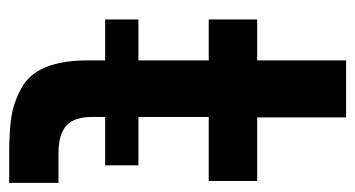

<svg xmlns="http://www.w3.org/2000/svg" viewBox="-202 -588 791 428"><g transform="rotate(90 194.0 -374.5)"><path d="M321.8 -108.9H388.2V1H321.8Q272.9 1 241 -3.9Q209 -8.8 177.5 -25.9Q146 -43 130.6 -79.6Q115.2 -116.2 115.2 -173.8V-212.9H23.9V-287.1H115.2V-443.8H23.9V-551.8H115.2V-750H242.2V-551.8H383.8V-443.8H241.2V-287.1H349.1V-212.9H241.2V-184.1Q241.2 -144 260.5 -126.5Q279.8 -108.9 321.8 -108.9Z"/></g></svg>

Font: Oakes Grotesk
Style: SemiBold
Weight: 600
Designer: Samuel Oakes
Foundry: Samuel Oakes
Version: Version 1.0 | wf-rip DC20170320